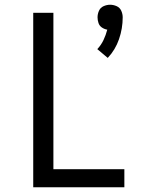

<svg xmlns="http://www.w3.org/2000/svg" viewBox="-20 -789 616 809"><path d="M434 -545Q466 -579 481.5 -624Q497 -669 497 -716Q497 -730 491 -743.5Q485 -757 471.5 -763Q458 -769 444 -769Q430 -769 416.5 -763Q403 -757 397 -743.5Q391 -730 391 -716Q391 -704 395 -692Q399 -680 409.5 -673Q420 -666 432 -664Q426 -641 416 -620Q406 -599 390 -582ZM120 0H504V-76H205V-735H120Z"/></svg>

Font: Iosevka Sparkle
Style: Regular
Weight: 400
Designer: Belleve Invis
Foundry: Belleve Invis
Version: Version 4.5.0; ttfautohint (v1.8.3)